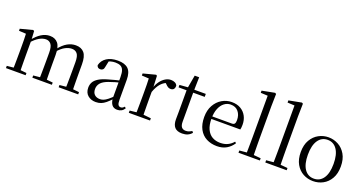

<svg xmlns="http://www.w3.org/2000/svg" viewBox="-40 -1519 4247 2247"><g transform="rotate(20 2083.5 -395.0)"><path d="M41.7 0V-27.8L150.4 -38.6H182.8L286.7 -27.8V0ZM123.9 0Q125.1 -24.4 125.6 -65.3Q126.1 -106.3 126.6 -150.7Q127.1 -195.1 127.1 -228.5V-290.4Q127.1 -341 126.6 -380.9Q126.1 -420.7 123.9 -457.7L35.8 -462.6V-487.9L189.9 -528L202.9 -519.8L209.3 -406.1V-403.1V-228.5Q209.3 -195.1 209.8 -150.7Q210.3 -106.3 210.8 -65.3Q211.3 -24.4 212.3 0ZM370.5 0V-27.8L477.6 -38.6H511L613.6 -27.8V0ZM452.2 0Q453.4 -24.4 453.9 -64.8Q454.4 -105.3 454.9 -149.7Q455.4 -194.1 455.4 -228.5V-342.2Q455.4 -416 431.8 -446.4Q408.2 -476.7 368.3 -476.7Q330.5 -476.7 287.1 -452.8Q243.8 -428.8 192.4 -370.6L183.1 -406H194.2Q242.5 -467.6 293.4 -499.1Q344.2 -530.6 398.6 -530.6Q463.7 -530.6 499.5 -487.1Q535.2 -443.5 535.2 -342.4V-228.5Q535.2 -194.1 535.7 -149.7Q536.2 -105.3 536.8 -64.8Q537.4 -24.4 538.4 0ZM697.8 0V-27.8L803.7 -38.6H836.9L941.3 -27.8V0ZM778.2 0Q779.9 -24.4 780.4 -64.8Q780.9 -105.3 781.4 -149.7Q781.9 -194.1 781.9 -228.5V-342.2Q781.9 -418.5 757.8 -447.6Q733.7 -476.7 690.6 -476.7Q653.6 -476.7 610.8 -455.1Q568 -433.4 517.9 -376.5L507.4 -412.6H518.8Q566.7 -474 617 -502.3Q667.2 -530.6 721.1 -530.6Q790.1 -530.6 826.4 -487.2Q862.7 -443.9 862.7 -343.5V-228.5Q862.7 -194.1 863.2 -149.7Q863.7 -105.3 864.2 -64.8Q864.7 -24.4 865.7 0Z M1162.7 14.6Q1103.5 14.6 1064.1 -19.1Q1024.6 -52.8 1024.6 -115.1Q1024.6 -153.9 1041.8 -184.3Q1058.9 -214.6 1098.4 -239Q1137.9 -263.5 1203.9 -282.3Q1245.8 -294.9 1291.8 -306.7Q1337.8 -318.5 1377.8 -327.7V-303.3Q1337.8 -293.3 1296.7 -281.5Q1255.6 -269.7 1221.6 -257Q1158.3 -233.6 1131.6 -201.7Q1104.9 -169.7 1104.9 -128.2Q1104.9 -81.6 1130.5 -58Q1156.2 -34.4 1198.1 -34.4Q1220.6 -34.4 1242.6 -43.3Q1264.6 -52.2 1292.7 -74.2Q1320.7 -96.3 1358.8 -134.4L1367.5 -87.1H1343.9Q1312.7 -53.7 1285.5 -31.1Q1258.2 -8.4 1229.1 3.1Q1200 14.6 1162.7 14.6ZM1429.8 13.6Q1385.1 13.6 1362.8 -16.6Q1340.5 -46.7 1337.2 -99.7V-103.3V-359Q1337.2 -415 1325.1 -445.3Q1312.9 -475.6 1287.7 -487.6Q1262.6 -499.6 1223 -499.6Q1194.3 -499.6 1165.1 -491.4Q1135.9 -483.2 1102.7 -464.7L1146.2 -491.9L1129.8 -412.7Q1126.2 -386 1113.7 -375.2Q1101.1 -364.3 1082.4 -364.3Q1046.2 -364.3 1038.5 -399.7Q1053.4 -461 1107.1 -495.8Q1160.8 -530.6 1245.2 -530.6Q1332.5 -530.6 1374.8 -489.2Q1417 -447.8 1417 -354.6V-107.7Q1417 -60.8 1428.1 -44.2Q1439.1 -27.5 1459.4 -27.5Q1472 -27.5 1482 -33.2Q1492 -38.8 1504.4 -52.1L1520.1 -36.7Q1504.2 -10.7 1481.6 1.4Q1459 13.6 1429.8 13.6Z M1571.5 0V-27.8L1681.6 -39.6H1722.9L1835.9 -27.8V0ZM1653.9 0Q1655.1 -24.4 1655.6 -65.3Q1656.1 -106.3 1656.6 -150.7Q1657.1 -195.1 1657.1 -228.5V-289.4Q1657.1 -341 1656.5 -380.9Q1655.9 -420.7 1653.9 -457.5L1565.8 -462.4V-487.9L1719.9 -528L1732.9 -519.8L1739.3 -379V-378V-228.5Q1739.3 -195.1 1739.8 -150.7Q1740.3 -106.3 1740.8 -65.3Q1741.3 -24.4 1742.3 0ZM1738.5 -318.6 1716.9 -371H1734.7Q1750.2 -419.5 1777.1 -455.5Q1804 -491.4 1837.4 -511Q1870.8 -530.6 1906 -530.6Q1934.9 -530.6 1956.7 -519.1Q1978.6 -507.7 1985.6 -485.6Q1985.4 -459.5 1973 -444.3Q1960.7 -429.1 1933.7 -429.1Q1915.2 -429.1 1900.3 -438.7Q1885.5 -448.4 1867.8 -466.9L1844.8 -488.8L1890.3 -487.2Q1838 -473 1801.4 -432.7Q1764.8 -392.5 1738.5 -318.6Z M2157.9 -478.9V-516H2342.7V-478.9ZM2238.8 14.6Q2176.2 14.6 2146.1 -18Q2116 -50.7 2116 -117.7Q2116 -142.1 2116.5 -161.1Q2117 -180.1 2117 -207.1V-478.9H2017V-509.4L2137.6 -518.8L2118 -504.4L2147.7 -672.5H2203.3L2199.2 -500.6V-489V-117.5Q2199.2 -71.2 2216.7 -50.3Q2234.2 -29.5 2267.3 -29.5Q2289.5 -29.5 2306.5 -35.9Q2323.4 -42.3 2343.4 -54.4L2357.9 -36.8Q2337.4 -11.8 2308 1.4Q2278.6 14.6 2238.8 14.6Z M2672.3 14.6Q2598.5 14.6 2540.6 -15.4Q2482.7 -45.5 2450.1 -106.2Q2417.4 -167 2417.4 -256.8Q2417.4 -341.1 2451.5 -402.5Q2485.6 -463.8 2541.8 -497.2Q2598 -530.6 2663.9 -530.6Q2729.2 -530.6 2775.4 -503.3Q2821.6 -475.9 2846.1 -429.2Q2870.7 -382.4 2870.7 -323.2Q2870.7 -286.8 2864.4 -262.9H2455.6V-294.2H2746.3Q2772.6 -294.2 2782 -308.2Q2791.3 -322.1 2791.3 -352.3Q2791.3 -416.2 2757.2 -457.5Q2723.2 -498.8 2661.6 -498.8Q2617.8 -498.8 2582 -471.6Q2546.1 -444.5 2525 -392.8Q2503.9 -341.2 2503.9 -268.7Q2503.9 -188 2528.4 -135.9Q2552.9 -83.8 2595.9 -59.4Q2639 -35 2694.5 -35Q2747.5 -35 2786.8 -53.7Q2826.2 -72.3 2856.7 -108.1L2872.6 -94.3Q2840 -43.5 2790 -14.4Q2740 14.6 2672.3 14.6Z M2937.6 0V-27.8L3054.5 -38.6H3086.1L3203.7 -27.8V0ZM3027.7 0Q3028.7 -31.5 3029.2 -70.8Q3029.7 -110.1 3030.2 -151.5Q3030.7 -192.9 3030.7 -228.5V-743.7L2942.7 -748.1V-775.1L3101.1 -805.5L3116.1 -796.5L3112.9 -641V-228.5Q3112.9 -192.9 3113.4 -151.5Q3113.9 -110.1 3114.5 -70.8Q3115.1 -31.5 3116.1 0Z M3271.6 0V-27.8L3388.5 -38.6H3420.1L3537.7 -27.8V0ZM3361.7 0Q3362.7 -31.5 3363.2 -70.8Q3363.7 -110.1 3364.2 -151.5Q3364.7 -192.9 3364.7 -228.5V-743.7L3276.7 -748.1V-775.1L3435.1 -805.5L3450.1 -796.5L3446.9 -641V-228.5Q3446.9 -192.9 3447.4 -151.5Q3447.9 -110.1 3448.5 -70.8Q3449.1 -31.5 3450.1 0Z M3868.5 14.6Q3802.2 14.6 3745.4 -15.9Q3688.6 -46.5 3654 -107.4Q3619.4 -168.3 3619.4 -257.8Q3619.4 -347.6 3655.1 -408.5Q3690.7 -469.3 3747.7 -500Q3804.7 -530.6 3868.5 -530.6Q3933.2 -530.6 3990.2 -500.1Q4047.2 -469.5 4082.9 -408.7Q4118.5 -347.8 4118.5 -257.8Q4118.5 -168 4083.4 -107.2Q4048.3 -46.3 3991.5 -15.8Q3934.7 14.6 3868.5 14.6ZM3868.5 -16.4Q3943 -16.4 3985.7 -78.2Q4028.4 -140.1 4028.4 -256.6Q4028.4 -373.4 3985.7 -436.1Q3943 -498.8 3868.5 -498.8Q3794.1 -498.8 3751.3 -436.1Q3708.5 -373.4 3708.5 -256.6Q3708.5 -140.1 3751.3 -78.2Q3794.1 -16.4 3868.5 -16.4Z"/></g></svg>

Font: Noto Serif TC
Style: Regular
Weight: 200
Designer: Ryoko NISHIZUKA 西塚涼子 (kana & ideographs); Frank Grießhammer (Latin, Greek & Cyrillic); Wenlong ZHANG 张文龙 (bopomofo); San
Foundry: Adobe
Version: Version 2.001;hotconv 1.1.0;makeotfexe 2.6.0